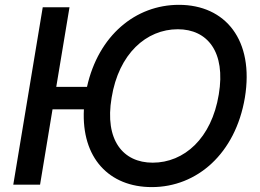

<svg xmlns="http://www.w3.org/2000/svg" viewBox="-20 -757 1066 787"><path d="M264.9 -727.3H155.2L34.4 0H144.2L195.3 -308.9H323.9C313.2 -109.7 427.2 9.9 602.3 9.9C787.3 9.9 945 -127.1 983.7 -356.5C1022.7 -592.7 904.1 -737.2 713.4 -737.2C535.9 -737.2 383.5 -611.9 336.6 -400.9H210.6ZM437.5 -356.5C466.6 -536.9 579.9 -637.1 708.8 -637.1C830.6 -637.1 905.9 -544 876.8 -370C847.3 -189.6 734.7 -90.2 605.8 -90.2C484.4 -90.2 408 -182.5 437.5 -356.5Z"/></svg>

Font: Margiela Sans Medium
Style: Italic
Weight: 500
Italic angle: -9.39999°
Designer: Stefan Endress, Andreas Faust
Version: Version 1.100;FEAKit 1.0